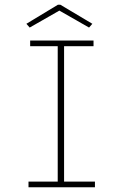

<svg xmlns="http://www.w3.org/2000/svg" viewBox="-20 -795 540 815"><path d="M101 0V-24H225V-599H108V-623H377V-599H252V-24H383V0ZM106 -678 92 -694 226 -775H236L372 -694L358 -678L232 -750Z"/></svg>

Font: Inconsolata ExtraLight
Style: Regular
Weight: 200
Monospace: yes
Designer: Raph Levien, Cyreal, Brenton Simpson
Foundry: Raph Levien, Cyreal, Google
Version: Version 3.001; ttfautohint (v1.8.2.53-6de2)